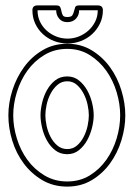

<svg xmlns="http://www.w3.org/2000/svg" viewBox="-20 -665 520 711"><path d="M188 -627H119Q119 -604 128 -585Q137 -566 152.5 -552Q168 -538 188 -530Q208 -522 230 -522Q252 -522 272 -530Q292 -538 307.5 -552Q323 -566 332.5 -585Q342 -604 342 -627H273Q273 -608 261 -595.5Q249 -583 229 -583Q210 -583 199 -596Q188 -609 188 -627ZM229 -382Q254 -382 272.5 -367Q291 -352 303 -330.5Q315 -309 321 -284Q327 -259 327 -238Q327 -218 321 -193Q315 -168 303 -146Q291 -124 272.5 -109Q254 -94 229 -94Q203 -94 184.5 -108.5Q166 -123 154 -144.5Q142 -166 136 -191.5Q130 -217 130 -238Q130 -259 136 -284.5Q142 -310 154 -331.5Q166 -353 184.5 -367.5Q203 -382 229 -382ZM229 -484Q182 -484 144.5 -461.5Q107 -439 81.5 -403.5Q56 -368 42.5 -324Q29 -280 29 -238Q29 -196 42.5 -152Q56 -108 81.5 -73Q107 -38 144.5 -15.5Q182 7 229 7Q276 7 312.5 -15.5Q349 -38 374 -73.5Q399 -109 412 -152.5Q425 -196 425 -238Q425 -280 412 -323.5Q399 -367 374 -402.5Q349 -438 312.5 -461Q276 -484 229 -484ZM229 -503Q280 -503 320 -478.5Q360 -454 387.5 -416Q415 -378 429.5 -330.5Q444 -283 444 -238Q444 -192 429.5 -145Q415 -98 387.5 -60Q360 -22 320 2Q280 26 229 26Q177 26 136.5 2Q96 -22 68 -59.5Q40 -97 25.5 -144Q11 -191 11 -238Q11 -284 26 -331Q41 -378 69 -416.5Q97 -455 137.5 -479Q178 -503 229 -503ZM229 -364Q208 -364 192.5 -350.5Q177 -337 167 -317.5Q157 -298 152.5 -276.5Q148 -255 148 -238Q148 -221 152.5 -199.5Q157 -178 167 -158.5Q177 -139 192.5 -126Q208 -113 229 -113Q250 -113 265 -126Q280 -139 290 -158.5Q300 -178 304.5 -199.5Q309 -221 309 -238Q309 -255 304.5 -276.5Q300 -298 290 -317.5Q280 -337 265 -350.5Q250 -364 229 -364ZM229 -602Q244 -602 248 -608.5Q252 -615 254 -623.5Q256 -632 258.5 -638.5Q261 -645 273 -645H342Q361 -645 361 -627Q361 -600 350 -577.5Q339 -555 321 -538.5Q303 -522 279.5 -513Q256 -504 230 -504Q204 -504 180.5 -513Q157 -522 139 -538.5Q121 -555 110.5 -577.5Q100 -600 100 -627Q100 -645 119 -645H188Q200 -645 203 -638.5Q206 -632 207.5 -623.5Q209 -615 212.5 -608.5Q216 -602 229 -602Z"/></svg>

Font: RonaldsonGothicLicht
Style: Regular
Weight: 400
Designer: Mr. Robertson for MacKellar, Smiths & Jordan Co. Philadelphia
Foundry: CAT-Fonts Peter Wiegel
Version: 1.000